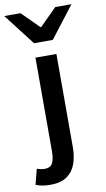

<svg xmlns="http://www.w3.org/2000/svg" viewBox="-157 -792 578 1047"><g transform="rotate(-10 132.0 -269.0)"><path d="M34 206Q8 206 -12 202Q-32 198 -46 192L-24 107Q-14 110 -3 112.5Q8 115 18 115Q51 115 62.5 92.5Q74 70 74 27V-491H190V25Q190 77 175 118Q160 159 126 182.5Q92 206 34 206ZM80 -570 -54 -744H36L130 -650H134L228 -744H318L184 -570Z"/></g></svg>

Font: Source Sans 3 ExtraLight SemiBold
Style: Regular
Weight: 600
Version: Version 3.052;hotconv 1.1.0;makeotfexe 2.6.0